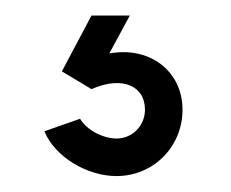

<svg xmlns="http://www.w3.org/2000/svg" viewBox="-20 -20 297 247"><path d="M129.9 206.5C177.7 206.5 214.8 168.5 214.8 121.1C214.8 71.8 172.9 39.1 120.6 48.8L147 0H97.7L59.6 71.8L97.7 94.7C135.7 77.6 166.5 89.4 166.5 121.1C166.5 141.6 150.4 158.2 129.9 158.2C112.8 158.2 91.8 147.5 83 132.8L37.1 148.9C50.3 181.2 91.3 206.5 129.9 206.5Z"/></svg>

Font: Now SemiBold
Style: Regular
Weight: 600
Designer: Alfredo Marco Pradil
Foundry: Alfredo Marco Pradil
Version: Version 1.200;hotconv 1.0.109;makeotfexe 2.5.65596